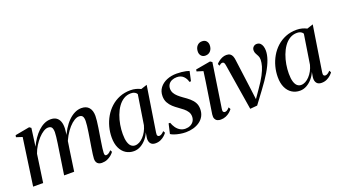

<svg xmlns="http://www.w3.org/2000/svg" viewBox="-61 -1234 3099 1759"><g transform="rotate(-20 1488.0 -355.0)"><path d="M202.5 -511.5 179 -336.5Q197 -375 220.2 -409.2Q243.5 -443.5 271.2 -469.8Q299 -496 329.8 -510.8Q360.5 -525.5 394 -525.5Q427.5 -525.5 449 -511Q470.5 -496.5 480.8 -469Q491 -441.5 489.5 -402.5Q489 -394.5 487.5 -379.8Q486 -365 483.5 -346.2Q481 -327.5 477.5 -307L466 -300Q485 -352 510.5 -393.5Q536 -435 565.8 -464.5Q595.5 -494 628 -509.8Q660.5 -525.5 693.5 -525.5Q741.5 -525.5 766.5 -496.5Q791.5 -467.5 791.5 -414.5Q791.5 -394.5 788.2 -365.5Q785 -336.5 779.8 -302.8Q774.5 -269 769 -235Q764 -204 759 -172.2Q754 -140.5 750.5 -114Q747 -87.5 746.5 -71Q746 -55.5 749.8 -48.8Q753.5 -42 762.5 -42Q772.5 -42 784.5 -48.8Q796.5 -55.5 811.5 -72L821.5 -53Q811.5 -38.5 794.5 -24Q777.5 -9.5 754.2 0.8Q731 11 701 11Q684.5 11 671.5 4.8Q658.5 -1.5 651.2 -14.5Q644 -27.5 644 -48Q644.5 -62.5 648.2 -91.8Q652 -121 658 -157.2Q664 -193.5 669.5 -228.5Q675 -262 680 -294.8Q685 -327.5 688.2 -355.5Q691.5 -383.5 691.5 -401.5Q691.5 -433 681.5 -447.2Q671.5 -461.5 646.5 -461.5Q626 -461.5 600.5 -446Q575 -430.5 548.5 -401Q522 -371.5 498.5 -330.8Q475 -290 459 -240.5L478.5 -309.5Q476.5 -293 474.2 -276.5Q472 -260 469.2 -243.2Q466.5 -226.5 464 -210L433.5 0H335.5L370 -228Q375.5 -262 380.2 -295.2Q385 -328.5 388.2 -356.5Q391.5 -384.5 391.5 -401.5Q391 -433.5 381 -447.8Q371 -462 345.5 -462Q325 -462 300 -446.5Q275 -431 250.2 -404Q225.5 -377 204.2 -343Q183 -309 170 -271.5L131 0H33.5L99 -460.5L40.5 -479.5L44 -498L185 -524Z M1261 -80Q1257.5 -58 1263 -49.8Q1268.5 -41.5 1280 -41.5Q1289 -41.5 1301.5 -48.5Q1314 -55.5 1327 -70.5L1337.5 -51.5Q1330 -40 1314.2 -25.5Q1298.5 -11 1275.8 -0.2Q1253 10.5 1224.5 10.5Q1191.5 10.5 1176.5 -9.8Q1161.5 -30 1165 -64L1173.5 -115Q1160.5 -82.5 1136.2 -53.8Q1112 -25 1080.5 -7.2Q1049 10.5 1014.5 10.5Q970.5 10.5 936.2 -11.5Q902 -33.5 882.8 -75Q863.5 -116.5 863.5 -176Q863.5 -227.5 876.8 -278Q890 -328.5 915.8 -373Q941.5 -417.5 979 -451.8Q1016.5 -486 1065 -505.8Q1113.5 -525.5 1172 -525.5Q1200 -525.5 1225 -519Q1250 -512.5 1270.5 -501.5L1330 -521ZM1224.5 -469Q1218 -481 1203.8 -489.2Q1189.5 -497.5 1167.5 -497.5Q1127 -497.5 1095.2 -477.8Q1063.5 -458 1040 -424.5Q1016.5 -391 1000.8 -348.8Q985 -306.5 977.2 -260.8Q969.5 -215 969.5 -171.5Q969.5 -123 978.8 -93Q988 -63 1004.2 -49.2Q1020.5 -35.5 1041.5 -35.5Q1063 -35.5 1083.8 -46.5Q1104.5 -57.5 1123.2 -77.2Q1142 -97 1156.8 -123.8Q1171.5 -150.5 1179.5 -181.5Z M1722.5 -412.5H1707Q1700 -445 1676 -468.8Q1652 -492.5 1612 -492.5Q1585 -492.5 1564 -483.2Q1543 -474 1531 -456.5Q1519 -439 1518.5 -414.5Q1518.5 -390.5 1529.5 -370.8Q1540.5 -351 1559.8 -333.8Q1579 -316.5 1603 -299.5Q1636.5 -277 1661.8 -255Q1687 -233 1701.2 -207Q1715.5 -181 1715.5 -146.5Q1715.5 -107.5 1700 -78.2Q1684.5 -49 1657 -29.2Q1629.5 -9.5 1594.5 0.5Q1559.5 10.5 1520.5 10.5Q1492 10.5 1462.5 5.2Q1433 0 1409.8 -8.2Q1386.5 -16.5 1376 -24.5L1398 -120.5H1413Q1422.5 -93.5 1438.2 -71Q1454 -48.5 1476.8 -35Q1499.5 -21.5 1528.5 -21.5Q1554.5 -21.5 1575.8 -31.8Q1597 -42 1609.5 -61.2Q1622 -80.5 1622 -106.5Q1622 -132.5 1609 -152.8Q1596 -173 1574.8 -190.5Q1553.5 -208 1529 -225Q1505.5 -241 1483 -261.5Q1460.5 -282 1445.5 -309.2Q1430.5 -336.5 1430.5 -373Q1430.5 -420 1456 -453.8Q1481.5 -487.5 1524.8 -505.8Q1568 -524 1622 -524Q1646.5 -524 1670 -521.5Q1693.5 -519 1712.5 -514.8Q1731.5 -510.5 1743 -506Z M1860 11Q1841.5 11 1827 4Q1812.5 -3 1805.2 -18.8Q1798 -34.5 1801.5 -60.5Q1803 -71.5 1807.8 -101.8Q1812.5 -132 1819.2 -175Q1826 -218 1833.5 -267.5Q1841 -317 1848.8 -367.2Q1856.5 -417.5 1862 -461L1801 -480L1804 -498L1948.5 -523.5L1967 -511L1901 -75Q1898 -56 1904.5 -49Q1911 -42 1919 -42Q1929.5 -42 1939.8 -47.8Q1950 -53.5 1965 -70L1975.5 -50Q1965.5 -36 1949 -22Q1932.5 -8 1910 1.5Q1887.5 11 1860 11ZM1928.5 -588Q1903 -588 1888.5 -604.5Q1874 -621 1874 -644.5Q1874 -679.5 1892.8 -701Q1911.5 -722.5 1941.5 -722.5Q1969.5 -722.5 1983.5 -705.8Q1997.5 -689 1997.5 -666Q1997.5 -631.5 1978.8 -609.8Q1960 -588 1928.5 -588Z M2074 -438Q2071 -457.5 2065.8 -465.8Q2060.5 -474 2050 -474Q2041 -474 2033 -469.2Q2025 -464.5 2017 -457.5L2008 -477Q2017 -487.5 2032.2 -499.5Q2047.5 -511.5 2067.2 -520Q2087 -528.5 2108 -528.5Q2131 -528.5 2144.5 -519.2Q2158 -510 2164.8 -493Q2171.5 -476 2174 -453L2212 -164.5L2228.5 -34.5L2203 -22.5L2280.5 -134Q2323 -194.5 2346.5 -239.2Q2370 -284 2379.8 -318Q2389.5 -352 2390 -379.5Q2390.5 -402.5 2382.2 -418.5Q2374 -434.5 2366 -449Q2358 -463.5 2358 -481Q2358 -502.5 2371.8 -515.5Q2385.5 -528.5 2403.5 -528.5Q2424.5 -528.5 2437.8 -516.8Q2451 -505 2457.2 -485.2Q2463.5 -465.5 2463.5 -441.5Q2463.5 -403.5 2447.2 -356Q2431 -308.5 2395.8 -249Q2360.5 -189.5 2304 -114L2216 4L2146.5 10L2121 -147.5Z M2880 -80Q2876.5 -58 2882 -49.8Q2887.5 -41.5 2899 -41.5Q2908 -41.5 2920.5 -48.5Q2933 -55.5 2946 -70.5L2956.5 -51.5Q2949 -40 2933.2 -25.5Q2917.5 -11 2894.8 -0.2Q2872 10.5 2843.5 10.5Q2810.5 10.5 2795.5 -9.8Q2780.5 -30 2784 -64L2792.5 -115Q2779.5 -82.5 2755.2 -53.8Q2731 -25 2699.5 -7.2Q2668 10.5 2633.5 10.5Q2589.5 10.5 2555.2 -11.5Q2521 -33.5 2501.8 -75Q2482.5 -116.5 2482.5 -176Q2482.5 -227.5 2495.8 -278Q2509 -328.5 2534.8 -373Q2560.5 -417.5 2598 -451.8Q2635.5 -486 2684 -505.8Q2732.5 -525.5 2791 -525.5Q2819 -525.5 2844 -519Q2869 -512.5 2889.5 -501.5L2949 -521ZM2843.5 -469Q2837 -481 2822.8 -489.2Q2808.5 -497.5 2786.5 -497.5Q2746 -497.5 2714.2 -477.8Q2682.5 -458 2659 -424.5Q2635.5 -391 2619.8 -348.8Q2604 -306.5 2596.2 -260.8Q2588.5 -215 2588.5 -171.5Q2588.5 -123 2597.8 -93Q2607 -63 2623.2 -49.2Q2639.5 -35.5 2660.5 -35.5Q2682 -35.5 2702.8 -46.5Q2723.5 -57.5 2742.2 -77.2Q2761 -97 2775.8 -123.8Q2790.5 -150.5 2798.5 -181.5Z"/></g></svg>

Font: Merriweather 120pt
Style: Italic
Weight: 400
Italic angle: -7.8°
Version: Version 2.101